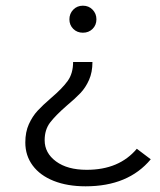

<svg xmlns="http://www.w3.org/2000/svg" viewBox="-20 -508 561 675"><path d="M224 -440Q224 -460 237.5 -474Q251 -488 271.5 -488Q292 -488 305.5 -474Q319 -460 319 -440Q319 -420 305.5 -406.5Q292 -393 271.5 -393Q251 -393 237.5 -406.5Q224 -420 224 -440ZM69 -7Q69 -44 81.5 -71.5Q94 -99 112 -118.5Q130 -138 159 -163Q199 -197 218 -223.5Q237 -250 237 -290H305Q305 -254 293 -227Q281 -200 263 -181Q245 -162 214 -136Q175 -102 156 -77Q137 -52 137 -15Q137 30 177 59.5Q217 89 285 89Q399 89 461 15L510 52Q431 147 281 147Q217 147 169 128Q121 109 95 74Q69 39 69 -7Z"/></svg>

Font: Montserrat Ace
Style: Regular
Weight: 400
Designer: Julieta Ulanovsky
Foundry: Julieta Ulanovsky
Version: Version 1